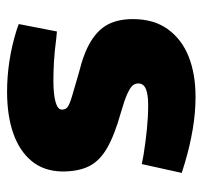

<svg xmlns="http://www.w3.org/2000/svg" viewBox="-35 -530 573 543"><g transform="rotate(-90 251.5 -258.5)"><path d="M249 8Q204 8 157 0Q110 -8 63 -22L34 -31L59 -144L85 -139Q123 -133 158 -129.5Q193 -126 226 -126Q256 -126 271.5 -132.5Q287 -139 287 -154Q287 -163 281 -170Q275 -177 257.5 -185Q240 -193 205 -203Q141 -221 104.5 -242Q68 -263 53 -293Q38 -323 38 -369Q39 -421 67.5 -455.5Q96 -490 146 -507.5Q196 -525 264 -525Q306 -525 349.5 -518.5Q393 -512 438 -498L455 -492L434 -384L413 -386Q376 -391 346.5 -392.5Q317 -394 296 -394Q257 -394 235 -388Q213 -382 213 -370Q213 -360 219.5 -354.5Q226 -349 248.5 -342Q271 -335 317 -322Q374 -308 407 -287.5Q440 -267 454.5 -238.5Q469 -210 469 -169Q469 -110 440.5 -70.5Q412 -31 363 -11.5Q314 8 249 8Z"/></g></svg>

Font: REM
Style: Bold
Weight: 700
Designer: Octavio Pardo
Foundry: Ashler Design
Version: Version 1.005;gftools[0.9.28]